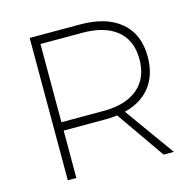

<svg xmlns="http://www.w3.org/2000/svg" viewBox="-103 -805 927 911"><g transform="rotate(-15 361.0 -349.5)"><path d="M641.1 0H590.8L425.8 -236.8Q400.4 -232.9 367.2 -232.9H162.1V0H120.1V-699.2H367.2Q496.6 -699.2 567.4 -639.2Q638.2 -579.1 638.2 -469.2Q638.2 -380.4 593.8 -322.8Q549.3 -265.1 465.8 -244.1ZM162.1 -273.9H368.2Q478 -273.9 537.6 -324.2Q597.2 -374.5 597.2 -467.8Q597.2 -559.6 537.6 -608.9Q478 -658.2 368.2 -658.2H162.1Z"/></g></svg>

Font: Montserrat-Arabic ExtraLight
Style: Regular
Weight: 275
Designer: Mohamed Gaber
Foundry: Kief Type Foundry
Version: Version 5.008;PS 005.008;hotconv 1.0.88;makeotf.lib2.5.64775